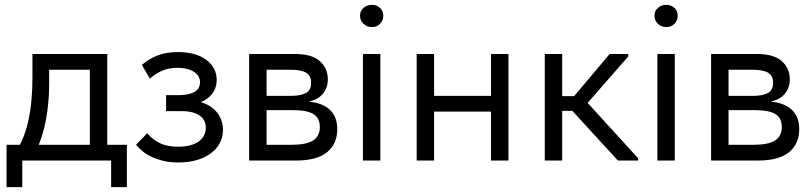

<svg xmlns="http://www.w3.org/2000/svg" viewBox="-20 -663 3352 793"><path d="M54 -50 133 -47Q145 -76 154.5 -106Q164 -136 170 -169Q176 -202 179.5 -238.5Q183 -275 183 -315V-401L148 -375H392L351 -401V-50H423V-440H114V-343Q114 -292 110 -249.5Q106 -207 98.5 -171Q91 -135 80 -105.5Q69 -76 54 -50ZM7 110H72V0H439V110H504V-65H7Z M717 8Q761 8 795 -2.5Q829 -13 852.5 -31Q876 -49 888.5 -73.5Q901 -98 901 -126Q901 -152 891 -174.5Q881 -197 862 -213.5Q843 -230 815 -239.5Q787 -249 752 -249V-231Q779 -231 801.5 -238.5Q824 -246 840.5 -259.5Q857 -273 866 -291.5Q875 -310 875 -333Q875 -358 864 -379Q853 -400 832.5 -415.5Q812 -431 782.5 -439.5Q753 -448 715 -448Q689 -448 667 -444Q645 -440 627 -432.5Q609 -425 594 -415.5Q579 -406 566 -395L599 -338Q623 -360 651 -371.5Q679 -383 713 -383Q754 -383 780 -367Q806 -351 806 -324Q806 -295 782 -282.5Q758 -270 718 -270H666V-204H730Q756 -204 774.5 -199Q793 -194 805.5 -185Q818 -176 824 -163.5Q830 -151 830 -136Q830 -118 822.5 -103.5Q815 -89 800.5 -78.5Q786 -68 764.5 -62.5Q743 -57 716 -57Q670 -57 639 -72.5Q608 -88 588 -113L542 -65Q552 -53 567 -40Q582 -27 603.5 -16.5Q625 -6 653 1Q681 8 717 8Z M1009 0H1204Q1289 0 1331 -34.5Q1373 -69 1373 -129Q1373 -162 1361.5 -184Q1350 -206 1330 -219.5Q1310 -233 1283 -239Q1256 -245 1224 -245V-241Q1249 -241 1269 -247Q1289 -253 1303.5 -265.5Q1318 -278 1326 -295.5Q1334 -313 1334 -335Q1334 -381 1301 -410.5Q1268 -440 1199 -440H1009ZM1081 -48V-399L1072 -375H1179Q1223 -375 1244 -363Q1265 -351 1265 -321Q1265 -290 1243 -278.5Q1221 -267 1181 -267H1072V-208H1194Q1246 -208 1273.5 -192.5Q1301 -177 1301 -138Q1301 -101 1273.5 -83Q1246 -65 1184 -65H1072Z M1479 0H1551V-440H1479ZM1516 -551Q1536 -551 1549.5 -564.5Q1563 -578 1563 -598Q1563 -618 1549.5 -630.5Q1536 -643 1516 -643Q1496 -643 1481.5 -630.5Q1467 -618 1467 -598Q1467 -578 1481.5 -564.5Q1496 -551 1516 -551Z M1744 -202H2038V-267H1744ZM1701 0H1773V-309V-316V-440H1701V-316V-309V-126V-111ZM2008 0H2080V-309V-316V-440H2008V-316V-309V-126V-111Z M2532 0H2615V-10L2407 -238L2575 -430V-440H2498L2321 -230ZM2254 -205H2358V-266H2254ZM2230 0H2302V-309V-316V-440H2230V-316V-309V-126V-111Z M2695 0H2767V-440H2695ZM2732 -551Q2752 -551 2765.5 -564.5Q2779 -578 2779 -598Q2779 -618 2765.5 -630.5Q2752 -643 2732 -643Q2712 -643 2697.5 -630.5Q2683 -618 2683 -598Q2683 -578 2697.5 -564.5Q2712 -551 2732 -551Z M2917 0H3112Q3197 0 3239 -34.5Q3281 -69 3281 -129Q3281 -162 3269.5 -184Q3258 -206 3238 -219.5Q3218 -233 3191 -239Q3164 -245 3132 -245V-241Q3157 -241 3177 -247Q3197 -253 3211.5 -265.5Q3226 -278 3234 -295.5Q3242 -313 3242 -335Q3242 -381 3209 -410.5Q3176 -440 3107 -440H2917ZM2989 -48V-399L2980 -375H3087Q3131 -375 3152 -363Q3173 -351 3173 -321Q3173 -290 3151 -278.5Q3129 -267 3089 -267H2980V-208H3102Q3154 -208 3181.5 -192.5Q3209 -177 3209 -138Q3209 -101 3181.5 -83Q3154 -65 3092 -65H2980Z"/></svg>

Font: Tilda Sans VF
Style: Regular
Weight: 400
Designer: ParaType Ltd
Foundry: ParaType Ltd
Version: Version 1.010